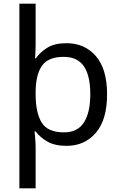

<svg xmlns="http://www.w3.org/2000/svg" viewBox="-20 -780 655 1040"><path d="M560 -269Q560 -132 499.5 -61Q439 10 340 10Q277 10 237 -13Q197 -36 173 -68H167Q168 -61 169.5 -45Q171 -29 172 -12Q173 5 173 16V240H85V-760H173V-536Q173 -522 172 -499.5Q171 -477 170 -464H174Q198 -498 237 -522Q276 -546 340 -546Q439 -546 499.5 -476Q560 -406 560 -269ZM469 -270Q469 -371 434 -421.5Q399 -472 325 -472Q243 -472 209 -426Q175 -380 173 -288V-269Q173 -170 205.5 -116.5Q238 -63 326 -63Q400 -63 434.5 -116.5Q469 -170 469 -270Z"/></svg>

Font: Noto Sans Old Permic
Style: Regular
Weight: 400
Designer: Monotype Design Team
Foundry: Monotype Imaging Inc.
Version: Version 2.001; ttfautohint (v1.8.4.7-5d5b)